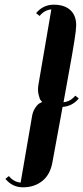

<svg xmlns="http://www.w3.org/2000/svg" viewBox="-20 -656 356 819"><path d="M68 123 116 -156Q119 -179 130 -195.5Q141 -212 150 -216L160 -221Q157 -224 153 -229Q149 -234 144.5 -253Q140 -272 144 -295L199 -616Q169 -613 149 -588L134 -600Q164 -636 209 -636Q255 -636 280 -613Q305 -590 305 -548Q305 -540 303 -522Q297 -468 251 -220Q281 -223 301 -248L316 -236Q289 -203 247 -200L204 34Q195 88 161 115.5Q127 143 78 143Q33 143 3 107L18 95Q38 120 68 123Z"/></svg>

Font: Sail
Style: Regular
Weight: 400
Designer: Miguel Hernandez
Foundry: Miguel Hernandez
Version: Version 1.002